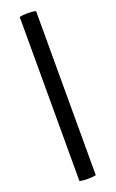

<svg xmlns="http://www.w3.org/2000/svg" viewBox="-176 -820 606 1006"><g transform="rotate(-20 127.0 -317.0)"><path d="M81 141V-774Q98 -779 126 -779Q154 -779 172 -774V141Q153 145 126.5 145Q100 145 81 141Z"/></g></svg>

Font: Signika Negative
Style: Regular
Weight: 400
Designer: Anna Giedrys
Foundry: Anna Giedrys
Version: Version 1.001